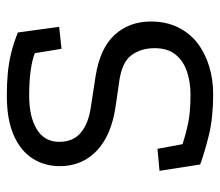

<svg xmlns="http://www.w3.org/2000/svg" viewBox="-62 -582 659 576"><g transform="rotate(-90 268.0 -294.5)"><path d="M273 15Q202 15 149.5 2Q97 -11 62 -24L43 -146L109 -152L123 -77Q153 -67 186.5 -60Q220 -53 272 -53Q309 -53 340.5 -63.5Q372 -74 391.5 -97.5Q411 -121 411 -161Q411 -201 390 -230Q369 -259 310 -267L234 -278Q148 -291 102.5 -335Q57 -379 57 -445Q57 -490 79.5 -526Q102 -562 149 -583Q196 -604 268 -604Q307 -604 337.5 -601Q368 -598 396.5 -591Q425 -584 458 -571L475 -447L409 -440L396 -520Q376 -528 344 -532.5Q312 -537 269 -537Q205 -537 167.5 -514Q130 -491 130 -447Q130 -405 157.5 -382Q185 -359 234 -352L325 -338Q410 -325 450.5 -281Q491 -237 491 -172Q491 -126 473.5 -90.5Q456 -55 426 -32Q396 -9 356.5 3Q317 15 273 15Z"/></g></svg>

Font: Podkova
Style: Regular
Weight: 400
Designer: Ilya Yudin
Foundry: Cyreal (www.cyreal.org)
Version: Version 2.103